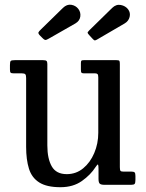

<svg xmlns="http://www.w3.org/2000/svg" viewBox="-20 -771 608 801"><path d="M89 -158.5V-445.5Q89 -457.5 85.5 -461.2Q82 -465 71.5 -465H37.5Q27.5 -465 24.5 -467.8Q21.5 -470.5 21.5 -481V-499.5Q21.5 -513.5 24.8 -516.8Q28 -520 41.5 -520H160Q170.5 -520 174 -516.8Q177.5 -513.5 177.5 -504V-164.5Q177.5 -109 196 -76.8Q214.5 -44.5 258.5 -44.5Q297.5 -44.5 327 -68.8Q356.5 -93 373.2 -132.5Q390 -172 390 -217V-448Q390 -458.5 387 -461.8Q384 -465 377 -465H330.5Q323 -465 320.2 -467.5Q317.5 -470 317.5 -480.5V-507Q317.5 -515.5 319.5 -517.8Q321.5 -520 329.5 -520H466Q476 -520 478 -517.2Q480 -514.5 480 -504V-73.5Q480 -61.5 482.8 -58.2Q485.5 -55 496 -55H529.5Q538 -55 541.5 -51.8Q545 -48.5 545 -37V-20.5Q545 -8 541.8 -4Q538.5 0 527.5 0H415.5Q402 0 396.5 -4.5Q391 -9 391 -24.5V-66.5Q391 -81.5 389 -84.2Q387 -87 379 -74.5Q358 -41.5 321.5 -15.8Q285 10 232 10Q175 10 143.8 -9.8Q112.5 -29.5 100.8 -67.2Q89 -105 89 -158.5ZM157 -612.5 146.5 -623Q138.5 -631.5 140.5 -636Q142.5 -640.5 150.5 -648L242.5 -738Q259 -754 277.5 -751Q296 -748 307 -733.5Q317.5 -719.5 315 -701.8Q312.5 -684 295 -673.5L190 -613.5Q178 -606.5 172.2 -604.5Q166.5 -602.5 157 -612.5ZM365.5 -610 354 -622.5Q346 -631 345.5 -634Q345 -637 353 -645L448 -738Q464.5 -754 484 -750.2Q503.5 -746.5 514.5 -732Q525 -718 520.8 -700.5Q516.5 -683 500.5 -673.5L384 -605.5Q377 -601.5 374 -602.8Q371 -604 365.5 -610Z"/></svg>

Font: Besley* Narrow
Style: Regular
Weight: 400
Width: 4
Designer: Owen Earl
Foundry: indestructible type*
Version: Version 3.000; ttfautohint (v1.8.3)